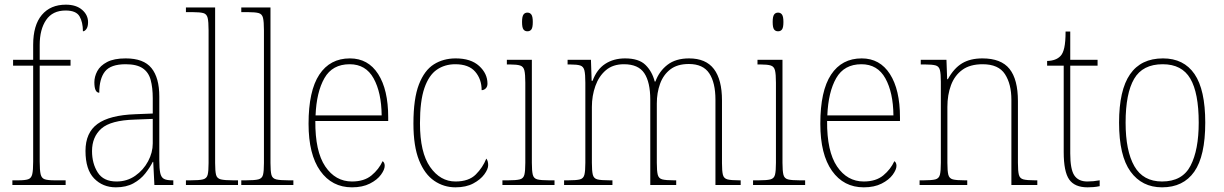

<svg xmlns="http://www.w3.org/2000/svg" viewBox="-20 -792 5239 822"><path d="M33 0V-20H59Q87 -20 100.5 -24.5Q114 -29 118 -46Q122 -63 122 -100V-511H36V-536H122V-600Q122 -684 159 -728Q196 -772 262 -772Q306 -772 331.5 -750Q357 -728 357 -697Q357 -678 350 -668Q343 -658 335 -658Q335 -697 320.5 -722Q306 -747 261 -747Q205 -747 177.5 -706.5Q150 -666 150 -600V-536H282V-511H150V-100Q150 -63 154 -46Q158 -29 171.5 -24.5Q185 -20 213 -20H261V0Z M476 10Q420 10 383 -28Q346 -66 346 -146Q346 -224 397.5 -261.5Q449 -299 559 -303L634 -306V-371Q634 -417 625 -450Q616 -483 590.5 -500Q565 -517 518 -517Q454 -517 429.5 -486Q405 -455 405 -395Q384 -395 384 -440Q384 -464 396.5 -487.5Q409 -511 438.5 -526.5Q468 -542 518 -542Q595 -542 628.5 -500.5Q662 -459 662 -379V-107Q662 -70 666 -51.5Q670 -33 681.5 -26.5Q693 -20 717 -20H722V0H641L636 -99H634Q622 -75 602 -49.5Q582 -24 551 -7Q520 10 476 10ZM479 -15Q524 -15 559 -39.5Q594 -64 614 -101.5Q634 -139 634 -178V-283L557 -280Q454 -277 414 -241.5Q374 -206 374 -145Q374 -92 398.5 -53.5Q423 -15 479 -15Z M776 0V-20H796Q833 -20 849 -24Q865 -28 869 -43.5Q873 -59 873 -94V-662Q873 -699 869 -715.5Q865 -732 850.5 -736Q836 -740 806 -740H776V-760H901V-94Q901 -59 905 -43.5Q909 -28 925.5 -24Q942 -20 978 -20H999V0Z M1013 0V-20H1033Q1070 -20 1086 -24Q1102 -28 1106 -43.5Q1110 -59 1110 -94V-662Q1110 -699 1106 -715.5Q1102 -732 1087.5 -736Q1073 -740 1043 -740H1013V-760H1138V-94Q1138 -59 1142 -43.5Q1146 -28 1162.5 -24Q1179 -20 1215 -20H1236V0Z M1487 10Q1401 10 1351 -60.5Q1301 -131 1301 -262Q1301 -403 1347 -472.5Q1393 -542 1478 -542Q1556 -542 1599 -475Q1642 -408 1642 -290V-274H1330Q1329 -144 1372.5 -79.5Q1416 -15 1487 -15Q1539 -15 1570.5 -41Q1602 -67 1618 -102Q1627 -96 1627 -82Q1627 -66 1611 -44Q1595 -22 1563.5 -6Q1532 10 1487 10ZM1614 -298Q1613 -396 1579.5 -456.5Q1546 -517 1477 -517Q1403 -517 1369 -457.5Q1335 -398 1331 -298Z M1930 10Q1880 10 1839 -18Q1798 -46 1774 -106Q1750 -166 1750 -263Q1750 -370 1773.5 -430.5Q1797 -491 1837.5 -516.5Q1878 -542 1931 -542Q1996 -542 2031.5 -509.5Q2067 -477 2067 -434Q2067 -421 2059.5 -413.5Q2052 -406 2042 -406Q2042 -453 2014.5 -485Q1987 -517 1929 -517Q1884 -517 1850 -493.5Q1816 -470 1797 -415Q1778 -360 1778 -264Q1778 -139 1821.5 -77Q1865 -15 1930 -15Q1987 -15 2017 -45Q2047 -75 2062 -113Q2070 -103 2070 -85Q2070 -68 2053.5 -45.5Q2037 -23 2006 -6.5Q1975 10 1930 10Z M2238 -658Q2227 -658 2221 -666Q2215 -674 2215 -698Q2215 -721 2221 -729.5Q2227 -738 2238 -738Q2249 -738 2255 -729.5Q2261 -721 2261 -698Q2261 -674 2255 -666Q2249 -658 2238 -658ZM2131 0V-20H2156Q2190 -20 2205.5 -24Q2221 -28 2225 -44Q2229 -60 2229 -95V-438Q2229 -474 2225 -490.5Q2221 -507 2207 -511.5Q2193 -516 2164 -516H2150V-536H2257V-95Q2257 -60 2261 -44Q2265 -28 2280.5 -24Q2296 -20 2330 -20H2354V0Z M2395 0V-20H2413Q2448 -20 2463 -24Q2478 -28 2482 -44Q2486 -60 2486 -95V-438Q2486 -474 2482 -490.5Q2478 -507 2464.5 -511.5Q2451 -516 2421 -516H2410V-536H2510L2513 -446H2517Q2535 -495 2571 -518.5Q2607 -542 2656 -542Q2715 -542 2743.5 -514Q2772 -486 2783 -443H2786Q2802 -487 2837.5 -514.5Q2873 -542 2930 -542Q3002 -542 3036.5 -496.5Q3071 -451 3071 -362V-93Q3071 -59 3075 -43.5Q3079 -28 3094.5 -24Q3110 -20 3144 -20H3151V0H3043V-365Q3043 -438 3016.5 -478Q2990 -518 2929 -518Q2880 -518 2850 -495Q2820 -472 2806 -433.5Q2792 -395 2792 -349V-95Q2792 -60 2796 -44Q2800 -28 2815.5 -24Q2831 -20 2865 -20H2875V0H2764V-365Q2764 -440 2738.5 -478.5Q2713 -517 2651 -517Q2604 -517 2574 -491.5Q2544 -466 2529 -424Q2514 -382 2514 -334V-95Q2514 -60 2518 -44Q2522 -28 2537.5 -24Q2553 -20 2589 -20H2602V0Z M3311 -658Q3300 -658 3294 -666Q3288 -674 3288 -698Q3288 -721 3294 -729.5Q3300 -738 3311 -738Q3322 -738 3328 -729.5Q3334 -721 3334 -698Q3334 -674 3328 -666Q3322 -658 3311 -658ZM3204 0V-20H3229Q3263 -20 3278.5 -24Q3294 -28 3298 -44Q3302 -60 3302 -95V-438Q3302 -474 3298 -490.5Q3294 -507 3280 -511.5Q3266 -516 3237 -516H3223V-536H3330V-95Q3330 -60 3334 -44Q3338 -28 3353.5 -24Q3369 -20 3403 -20H3427V0Z M3678 10Q3592 10 3542 -60.5Q3492 -131 3492 -262Q3492 -403 3538 -472.5Q3584 -542 3669 -542Q3747 -542 3790 -475Q3833 -408 3833 -290V-274H3521Q3520 -144 3563.5 -79.5Q3607 -15 3678 -15Q3730 -15 3761.5 -41Q3793 -67 3809 -102Q3818 -96 3818 -82Q3818 -66 3802 -44Q3786 -22 3754.5 -6Q3723 10 3678 10ZM3805 -298Q3804 -396 3770.5 -456.5Q3737 -517 3668 -517Q3594 -517 3560 -457.5Q3526 -398 3522 -298Z M3917 0V-20H3935Q3969 -20 3984.5 -24Q4000 -28 4004 -44Q4008 -60 4008 -95V-442Q4008 -476 4004 -492Q4000 -508 3985.5 -512Q3971 -516 3941 -516H3922V-536H4032L4035 -453H4038Q4064 -500 4099 -521Q4134 -542 4186 -542Q4266 -542 4302 -497Q4338 -452 4338 -359V-95Q4338 -60 4342 -44Q4346 -28 4361.5 -24Q4377 -20 4410 -20H4421V0H4310V-365Q4310 -432 4282.5 -474.5Q4255 -517 4187 -517Q4133 -517 4100 -493Q4067 -469 4051.5 -427.5Q4036 -386 4036 -334V-95Q4036 -60 4040 -44Q4044 -28 4059.5 -24Q4075 -20 4109 -20H4121V0Z M4636 10Q4581 10 4557.5 -23.5Q4534 -57 4534 -141V-511H4463V-531Q4501 -532 4520 -552Q4531 -563 4536.5 -588Q4542 -613 4542 -657H4562V-536H4679V-511H4562V-135Q4562 -67 4579.5 -41Q4597 -15 4635 -15Q4661 -15 4688 -20V5Q4674 8 4661 9Q4648 10 4636 10Z M4955 10Q4869 10 4820 -57.5Q4771 -125 4771 -267Q4771 -406 4818 -474Q4865 -542 4959 -542Q5048 -542 5094 -475Q5140 -408 5140 -267Q5140 -124 5093 -57Q5046 10 4955 10ZM4955 -15Q5042 -15 5077 -82.5Q5112 -150 5112 -267Q5112 -394 5076 -455.5Q5040 -517 4958 -517Q4872 -517 4835.5 -454.5Q4799 -392 4799 -267Q4799 -146 4836.5 -80.5Q4874 -15 4955 -15Z"/></svg>

Font: Noto Serif Bengali SemiCondensed Thin
Style: Regular
Weight: 100
Width: 4
Designer: Juan Bruce, Universal Thirst, Indian Type Foundry and the Monotype Design Team.
Foundry: Monotype Imaging Inc.
Version: Version 2.003; ttfautohint (v1.8.4.7-5d5b)